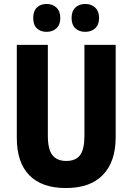

<svg xmlns="http://www.w3.org/2000/svg" viewBox="-20 -941 669 971"><path d="M565 -247Q565 -124 501 -57Q437 10 313 10Q192 10 128.5 -54.5Q65 -119 65 -244V-714H222V-254Q222 -185 245.5 -156Q269 -127 315 -127Q363 -127 385 -156.5Q407 -186 407 -255V-714H565ZM148 -850Q148 -885 166.5 -903Q185 -921 216 -921Q246 -921 265.5 -902.5Q285 -884 285 -850Q285 -816 265.5 -798Q246 -780 216 -780Q185 -780 166.5 -797.5Q148 -815 148 -850ZM342 -850Q342 -885 361.5 -903Q381 -921 411 -921Q442 -921 461.5 -902.5Q481 -884 481 -850Q481 -816 461.5 -798Q442 -780 411 -780Q380 -780 361 -798Q342 -816 342 -850Z"/></svg>

Font: Noto Sans Armenian Condensed ExtraBold
Style: Regular
Weight: 800
Width: 3
Designer: Monotype Design Team
Foundry: Monotype Imaging Inc.
Version: Version 2.008; ttfautohint (v1.8.4.7-5d5b)